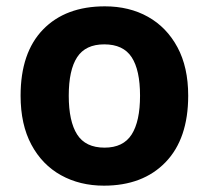

<svg xmlns="http://www.w3.org/2000/svg" viewBox="-20 -576 659 606"><path d="M574 -274Q574 -138 502.5 -64Q431 10 308 10Q232 10 172.5 -23Q113 -56 79 -119.5Q45 -183 45 -274Q45 -410 116 -483Q187 -556 311 -556Q388 -556 447 -523Q506 -490 540 -427Q574 -364 574 -274ZM197 -274Q197 -193 223.5 -151.5Q250 -110 310 -110Q369 -110 395.5 -151.5Q422 -193 422 -274Q422 -355 395.5 -395.5Q369 -436 309 -436Q250 -436 223.5 -395.5Q197 -355 197 -274Z"/></svg>

Font: BC Sans
Style: Bold
Weight: 700
Designer: Monotype Design Team
Province of B.C.
Foundry: Monotype Imaging Inc.
Version: Version 2.000;GOOG;noto-source:20170915:90ef993387c0